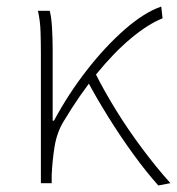

<svg xmlns="http://www.w3.org/2000/svg" viewBox="-20 -560 541 587"><path d="M105 0V-396Q105 -428 104 -462Q103 -496 96 -527H132Q137 -509 139 -475.5Q141 -442 141 -409V-191H145Q189 -273 245.5 -345.5Q302 -418 361.5 -470Q421 -522 473 -540L477 -504Q432 -486 380 -442.5Q328 -399 275.5 -334.5Q223 -270 174 -188Q154 -155 147 -112.5Q140 -70 138 -24V0ZM464 7Q428 -33 388 -88Q348 -143 311 -202.5Q274 -262 247 -313L273 -333Q299 -281 335.5 -222Q372 -163 415 -105.5Q458 -48 501 0Z"/></svg>

Font: Noto Sans TC Thin
Style: Regular
Weight: 100
Designer: Ryoko NISHIZUKA 西塚涼子 (kana, bopomofo & ideographs); Paul D. Hunt (Latin, Greek & Cyrillic); Sandoll Communications 산돌커뮤니
Foundry: Adobe
Version: Version 2.004-H2;hotconv 1.0.118;makeotfexe 2.5.65603